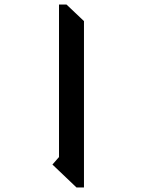

<svg xmlns="http://www.w3.org/2000/svg" viewBox="-20 -816 630 846"><path d="M350 10H317L211 -91L240 -124V-796H273L350 -723Z"/></svg>

Font: Inknut Antiqua Light
Style: Regular
Weight: 300
Designer: Claus Eggers Sørensen
Foundry: Claus Eggers Sørensen
Version: Version 1.003; ttfautohint (v1.8.2) -l 8 -r 50 -G 200 -x 14 